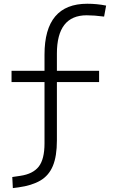

<svg xmlns="http://www.w3.org/2000/svg" viewBox="-20 -762 626 1015"><path d="M47.9 232.4 44.9 173.8 87.4 167.5Q154.3 157.7 184.8 118.7Q215.3 79.6 215.3 -4.4V-328.1H41V-387.7H215.3V-473.6Q215.3 -742.2 441.4 -742.2Q492.7 -742.2 541 -732.4L530.3 -674.3Q477.5 -681.2 438.5 -681.2Q280.8 -681.2 280.8 -478.5V-387.7H503.9V-328.1H280.8V-19.5Q280.8 64 259.5 115Q238.3 166 193.4 192.4Q148.4 218.8 77.6 228.5Z"/></svg>

Font: Cascadia Code NF Light
Style: Regular
Weight: 300
Monospace: yes
Designer: Aaron Bell
Foundry: Saja Typeworks
Version: Version 2404.023; ttfautohint (v1.8.4)